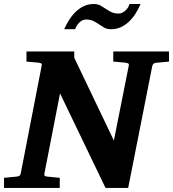

<svg xmlns="http://www.w3.org/2000/svg" viewBox="-34 -924 851 944"><path d="M731.9 -615.2Q717.8 -612.8 714.8 -600.1L596.2 0H484.9L261.2 -464.8L184.1 -69.8Q182.6 -61 187 -58.6Q191.4 -56.2 202.1 -55.2Q210.9 -54.7 220.2 -53.7Q228.5 -52.7 238.5 -51.8Q248.5 -50.8 259.8 -49.8V0H-14.2V-49.8Q-3.4 -50.8 6.6 -51.8Q16.6 -52.7 24.9 -53.7Q34.2 -54.7 43 -55.2Q53.7 -56.2 59.6 -58.6Q65.4 -61 67.9 -70.8L170.9 -601.1Q173.3 -609.9 168 -612.5Q162.6 -615.2 152.8 -616.2Q144 -616.7 134.8 -617.7Q126.5 -618.7 116.5 -619.4Q106.4 -620.1 96.2 -621.1V-670.9H331.1V-640.1L525.9 -232.9L599.1 -601.1Q601.6 -609.9 595.2 -612.5Q588.9 -615.2 580.1 -616.2Q570.8 -616.7 561.5 -617.7Q553.2 -618.7 543 -619.4Q532.7 -620.1 522.9 -621.1V-670.9H796.9V-621.1ZM657.2 -904.3Q646 -878.4 631.6 -856Q617.2 -833.5 599.1 -816.7Q581.1 -799.8 559.3 -790Q537.6 -780.3 512.2 -780.3Q492.2 -780.3 479 -787.8Q465.8 -795.4 453.1 -804.2Q440.4 -813 425.5 -820.6Q410.6 -828.1 388.2 -828.1Q380.4 -828.1 372.3 -824.5Q364.3 -820.8 357.2 -814.2Q350.1 -807.6 344.5 -799.1Q338.9 -790.5 335.4 -780.3H281.2Q293 -806.2 307.6 -828.6Q322.3 -851.1 340.3 -867.9Q358.4 -884.8 379.9 -894.5Q401.4 -904.3 426.3 -904.3Q446.3 -904.3 459.7 -897Q473.1 -889.6 485.8 -880.9Q498.5 -872.1 513.2 -864.7Q527.8 -857.4 550.3 -857.4Q558.1 -857.4 566.2 -861.1Q574.2 -864.7 581.5 -871.1Q588.9 -877.4 594.5 -886Q600.1 -894.5 603 -904.3Z"/></svg>

Font: Charis SIL Phon
Style: Bold Italic
Weight: 700
Italic angle: -11°
Foundry: SIL International
Version: Version 5.000